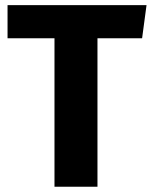

<svg xmlns="http://www.w3.org/2000/svg" viewBox="-20 -713 580 733"><path d="M8.8 -693.4H539.4L522.5 -566.9H352.1V0H188V-566.9H8.8Z"/></svg>

Font: Fira Sans Variable
Style: Regular
Weight: 400
Designer: Carrois Corporate & Edenspiekermann AG
Foundry: Carrois Corporate GbR & Edenspiekermann AG
Version: Version 4.202